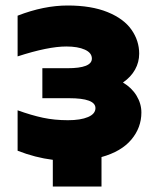

<svg xmlns="http://www.w3.org/2000/svg" viewBox="-20 -574 557 698"><path d="M44 -173Q94 -155 136 -146Q178 -137 227 -137Q273 -137 300 -148.5Q327 -160 327 -181Q327 -217 231 -217H134V-326H225Q314 -326 314 -361Q314 -382 288.5 -393.5Q263 -405 221 -405Q155 -405 44 -369V-517Q139 -554 226 -554Q312 -554 371 -530Q430 -506 458 -466Q486 -426 486 -379Q486 -348 471 -321Q456 -294 427 -274Q459 -255 476.5 -226Q494 -197 494 -165Q494 -110 457.5 -66.5Q421 -23 349 -3V104H172V7Q108 -1 44 -26Z"/></svg>

Font: Chess Sans ExtraBold
Style: Regular
Weight: 800
Designer: Wolf Bōese
Foundry: Wolf Bōese
Version: Version 7.223